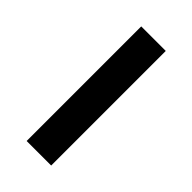

<svg xmlns="http://www.w3.org/2000/svg" viewBox="7 -510 405 405"><g transform="rotate(-45 210.0 -307.5)"><path d="M39.1 -344.2H380.9V-271H39.1Z"/></g></svg>

Font: Andika Compact
Style: Regular
Weight: 400
Designer: Victor Gaultney, Annie Olsen, Julie Remington, Don Collingsworth, Eric Hays, Becca Hirsbrunner
Foundry: SIL International
Version: Version 5.000 ; LnSpcTght